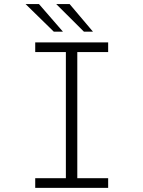

<svg xmlns="http://www.w3.org/2000/svg" viewBox="-20 -904 690 924"><path d="M149.5 0V-46.5H297V-653.5H149.5V-700H500.5V-653.5H352V-46.5H500.5V0ZM384 -751.5 250.5 -884.5H315L427.5 -751.5ZM239 -751.5 103 -884.5H167.5L283 -751.5Z"/></svg>

Font: Trispace Thin ExtraLight
Style: Regular
Weight: 250
Version: Version 1.210